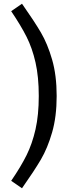

<svg xmlns="http://www.w3.org/2000/svg" viewBox="-20 -865 364 1030"><path d="M284 -350Q284 -239 259.5 -154.5Q235 -70 199.5 -9.5Q164 51 98 145L40 105Q92 29 122.5 -32.5Q153 -94 170.5 -171Q188 -248 188 -350Q188 -453 170.5 -530Q153 -607 122.5 -667.5Q92 -728 40 -805L98 -845Q164 -751 199.5 -690.5Q235 -630 259.5 -545.5Q284 -461 284 -350Z"/></svg>

Font: FiraGO
Style: Regular
Weight: 400
Designer: bBox Type
Foundry: bBox Type GmbH
Version: Version 1.001;April 20, 2020;FontCreator 12.0.0.2555 64-bit